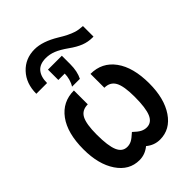

<svg xmlns="http://www.w3.org/2000/svg" viewBox="-249 -976 1099 1099"><g transform="rotate(-45 300.0 -427.0)"><path d="M299.8 -21Q262.7 9.8 216.8 9.8Q134.3 9.8 83.7 -65.2Q33.2 -140.1 33.2 -261.2Q33.2 -392.1 86.9 -465.1Q140.6 -538.1 232.9 -538.1V-425.8Q185.5 -425.8 166 -389.2Q146.5 -352.5 146.5 -266.6Q146.5 -175.8 164.3 -134.5Q182.1 -93.3 221.2 -93.3Q238.8 -93.3 254.9 -101.1Q271 -108.9 299.8 -135.3Q324.2 -111.8 342 -102.5Q359.9 -93.3 378.9 -93.3Q418 -93.3 435.8 -134.5Q453.6 -175.8 453.6 -266.6Q453.6 -353 433.6 -389.4Q413.6 -425.8 367.2 -425.8V-538.1Q460 -538.1 513.4 -464.8Q566.9 -391.6 566.9 -261.2Q566.9 -139.6 516.4 -64.9Q465.8 9.8 383.3 9.8Q336.9 9.8 299.8 -21ZM530.3 -676.8H521.5Q486.8 -676.8 454.1 -689.5Q421.4 -702.1 382.8 -730Q341.3 -759.3 311.3 -771.2Q281.2 -783.2 250 -783.2Q201.2 -783.2 177.7 -755.1Q154.3 -727.1 154.3 -676.8H67.4Q67.4 -759.8 116.2 -812Q165 -864.3 240.2 -864.3Q304.2 -864.3 384.8 -815.4Q409.7 -799.8 431.9 -788.8Q454.1 -777.8 475.1 -771Q496.1 -764.2 530.3 -762.2ZM240.7 -561Q252 -578.1 258.1 -600.6Q264.2 -623 264.2 -643.6H212.4V-727.5H324.7V-659.2Q324.7 -601.1 304.2 -561Z"/></g></svg>

Font: Cousine
Style: Bold
Weight: 700
Monospace: yes
Designer: Steve Matteson
Foundry: Ascender Corporation
Version: Version 1.20